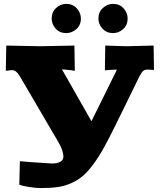

<svg xmlns="http://www.w3.org/2000/svg" viewBox="-20 -955 820 985"><path d="M245.1 -859.9Q245.1 -893.6 268.1 -914.3Q291 -935.1 319.8 -935.1Q353.5 -935.1 374.3 -911.9Q395 -888.7 395 -859.9Q395 -826.2 371.8 -805.7Q348.6 -785.2 319.8 -785.2Q286.1 -785.2 265.6 -808.1Q245.1 -831.1 245.1 -859.9ZM484.9 -859.9Q484.9 -893.6 508.1 -914.3Q531.2 -935.1 560.1 -935.1Q593.8 -935.1 614.3 -911.9Q634.8 -888.7 634.8 -859.9Q634.8 -826.2 611.8 -805.7Q588.9 -785.2 560.1 -785.2Q526.4 -785.2 505.6 -808.1Q484.9 -831.1 484.9 -859.9ZM768.1 -721.2 770 -596.2Q747.6 -598.1 736.8 -598.1Q722.2 -598.1 713.9 -590.6Q705.6 -583 693.8 -560.1L571.8 -311Q537.6 -241.7 512 -195.6Q486.3 -149.4 458 -111.3Q429.7 -73.2 404.3 -51.8Q378.9 -30.3 345.5 -15.4Q312 -0.5 275.9 4.6Q239.7 9.8 189.9 9.8Q162.6 9.8 127.9 4.2Q93.3 -1.5 79.1 -7.8L82 -127.9L142.1 -123Q235.4 -116.2 247.1 -116.2Q273.4 -116.2 289.3 -125.2Q305.2 -134.3 305.2 -149.9Q305.2 -183.1 278.8 -227.1L84 -560.1Q71.8 -580.1 62.5 -587.6Q53.2 -595.2 41 -595.2Q38.6 -595.2 33 -594.5Q27.3 -593.8 20.3 -593Q13.2 -592.3 9.8 -591.8L12.2 -721.2L187 -717.8L361.8 -721.2L363.8 -591.8L339.8 -595.2Q332.5 -596.2 316.2 -597.7Q299.8 -599.1 297.9 -599.1L449.2 -333L580.1 -598.1Q578.1 -597.7 562 -597.2Q545.9 -596.7 542 -596.2L518.1 -594.2L520 -721.2L627.9 -717.8Z"/></svg>

Font: Zantroke
Style: Regular
Weight: 500
Foundry: gluk
Version: Version 0.36